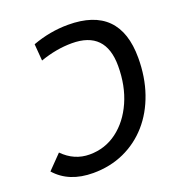

<svg xmlns="http://www.w3.org/2000/svg" viewBox="-139 -809 854 925"><g transform="rotate(-20 288.5 -346.5)"><path d="M311.5 -703.1Q575.7 -703.1 575.7 -438Q575.7 -339.4 547.1 -257.1Q518.6 -174.8 466.3 -115.2Q414.1 -55.7 342 -22.9Q270 9.8 183.1 9.8Q59.1 9.8 -9.3 -67.9L60.5 -139.6Q118.7 -80.1 197.3 -80.1Q276.4 -80.1 338.1 -126.2Q399.9 -172.4 435.5 -252.4Q471.2 -332.5 471.2 -434.6Q471.2 -613.3 298.3 -613.3Q218.8 -613.3 135.7 -584L128.9 -669.9Q219.2 -703.1 311.5 -703.1Z"/></g></svg>

Font: Cascadia Code NF
Style: Italic
Weight: 400
Italic angle: -10°
Monospace: yes
Designer: Aaron Bell
Foundry: Saja Typeworks
Version: Version 2404.023; ttfautohint (v1.8.4)